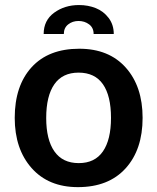

<svg xmlns="http://www.w3.org/2000/svg" viewBox="-20 -747 637 777"><path d="M156.7 -609.4Q156.7 -664.6 199.2 -695.6Q241.7 -726.6 299.8 -726.6Q336.4 -726.6 367.7 -714.1Q398.9 -701.7 419.7 -674.3Q440.4 -647 440.4 -609.4H358.9Q358.9 -634.8 340.6 -648.4Q322.3 -662.1 297.9 -662.1Q273.4 -662.1 255.9 -648.2Q238.3 -634.3 238.3 -609.4ZM298.8 -86.9Q363.8 -86.9 396.5 -134.3Q429.2 -181.6 429.2 -270Q429.2 -359.4 396.5 -406.2Q363.8 -453.1 297.9 -453.1Q232.9 -453.1 200 -406Q167 -358.9 167 -269.5Q167 -181.6 200.2 -134.3Q233.4 -86.9 298.8 -86.9ZM295.4 10.3Q176.3 10.3 107.9 -66.9Q39.6 -144 39.6 -270Q39.6 -399.9 107.9 -474.9Q176.3 -549.8 300.8 -549.8Q420.9 -549.8 489 -473.4Q557.1 -397 557.1 -270Q557.1 -141.6 488.3 -65.7Q419.4 10.3 295.4 10.3Z"/></svg>

Font: Oxygen
Style: Bold
Weight: 700
Designer: vernon adams
Foundry: Vernon Adams
Version: Version 0.2.3 webfont; ttfautohint (v0.93.3-1d66) -l 8 -r 50